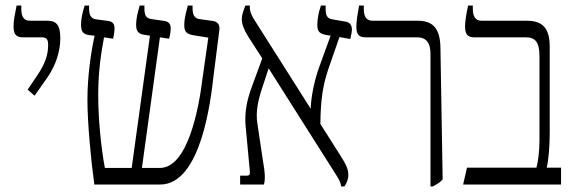

<svg xmlns="http://www.w3.org/2000/svg" viewBox="-20 -667 2082 694"><path d="M105 -321 152 -388C182 -432 198 -482 198 -529C198 -576 184 -592 152 -592H89C67 -592 57 -605 57 -635V-647H40C34 -617 29 -593 29 -572C29 -543 38 -532 64 -532H132C152 -532 154 -519 154 -504C154 -469 143 -437 117 -398L80 -343Z M321 0H559C709 0 743 -315 752 -394L773 -559C775 -579 766 -588 751 -591L701 -598C681 -601 676 -616 676 -639V-647H659C651 -618 646 -597 646 -577C646 -553 653 -545 677 -540L733 -531L712 -384C699 -276 659 -60 558 -60H493L558 -532L591 -527C594 -536 597 -552 597 -565C597 -579 591 -588 576 -591L528 -598C508 -601 502 -611 502 -637V-647H485C477 -620 472 -598 472 -578C472 -554 480 -544 503 -541L522 -538L456 -60H359C344 -141 335 -243 335 -324C335 -416 347 -482 356 -532L389 -527C391 -537 394 -552 394 -565C394 -577 390 -588 373 -591L328 -597C309 -600 302 -611 302 -637V-647H286C277 -619 273 -597 273 -577C273 -552 281 -543 303 -540L322 -538C309 -480 296 -390 296 -307C296 -223 309 -86 321 0Z M848 0H934C940 -21 937 -49 931 -82L911 -216C902 -266 915 -313 933 -365L951 -420L1191 -41C1205 -19 1212 -8 1213 7H1225C1232 -4 1239 -17 1239 -35C1239 -57 1230 -74 1209 -107L1138 -219C1139 -312 1148 -361 1167 -418L1207 -533L1246 -526C1249 -540 1252 -550 1252 -560C1252 -580 1241 -587 1228 -589L1182 -597C1163 -600 1157 -610 1157 -636V-647H1140C1131 -621 1127 -597 1127 -578C1127 -555 1133 -546 1157 -541L1175 -538L1135 -428C1119 -385 1105 -326 1103 -274L904 -588C891 -607 883 -624 883 -641V-647H867C862 -633 854 -616 854 -597C854 -581 861 -561 877 -535L928 -456L892 -358C871 -302 862 -255 869 -199L883 -49C885 -37 882 -32 871 -32H848Z M1536 7H1544C1559 -1 1571 -7 1580 -19L1572 -494C1571 -563 1546 -592 1490 -592H1327C1303 -592 1295 -608 1295 -636V-647H1278C1273 -619 1268 -591 1268 -571C1268 -544 1276 -532 1302 -532H1487C1524 -532 1536 -509 1536 -471Z M1654 0H2008V-61H1956C1962 -84 1967 -134 1967 -186V-498C1967 -563 1943 -592 1885 -592H1721C1698 -592 1689 -608 1689 -636V-647H1672C1666 -620 1661 -590 1661 -573C1661 -544 1669 -532 1695 -532H1881C1914 -532 1930 -516 1930 -463V-162C1930 -119 1925 -84 1919 -61H1668Z"/></svg>

Font: Noto Serif Hebrew Condensed Light
Style: Regular
Weight: 300
Width: 3
Designer: Monotype Design Team
Foundry: Monotype Imaging Inc.
Version: Version 2.004